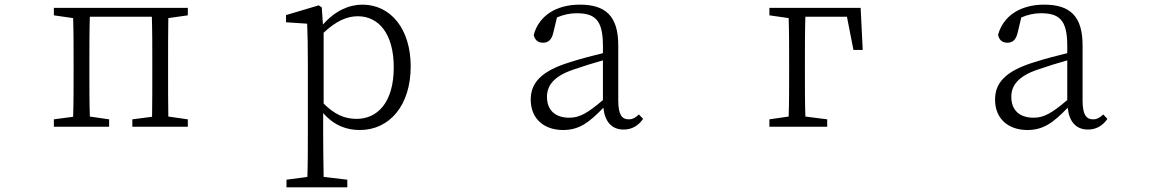

<svg xmlns="http://www.w3.org/2000/svg" viewBox="-20 -546 5027 827"><path d="M212 0H450V-32L367 -44C365 -98 365 -175 365 -227V-284C365 -338 365 -419 367 -474H634C636 -419 636 -338 636 -284V-227C636 -175 636 -98 635 -43L550 -32V0H789V-32L705 -44C704 -98 704 -175 704 -227V-284C704 -336 704 -413 705 -468L789 -480V-512H212V-480L295 -468C297 -413 297 -336 297 -284V-227C297 -175 297 -98 295 -43L212 -32Z M1521 -476C1611 -476 1676 -401 1676 -256C1676 -101 1603 -34 1516 -34C1464 -34 1421 -53 1374 -100V-405C1428 -456 1475 -476 1521 -476ZM1530 14C1658 14 1749 -92 1749 -260C1749 -421 1663 -526 1541 -526C1484 -526 1423 -500 1371 -440L1366 -514L1353 -523L1212 -481V-450L1303 -444C1305 -395 1306 -345 1306 -278V32C1306 88 1306 157 1304 216L1214 228V261H1476V228L1374 216C1373 156 1372 87 1372 31V-59C1421 -3 1476 14 1530 14Z M2666 12C2699 12 2728 -2 2750 -34L2732 -53C2717 -39 2705 -32 2688 -32C2660 -32 2643 -50 2643 -113V-351C2643 -476 2589 -526 2478 -526C2374 -526 2301 -477 2279 -396C2283 -375 2296 -362 2319 -362C2342 -362 2356 -375 2363 -404L2379 -471C2408 -483 2435 -489 2463 -489C2542 -489 2577 -461 2577 -349V-317C2532 -306 2485 -294 2438 -279C2308 -240 2266 -187 2266 -117C2266 -31 2327 14 2405 14C2474 14 2516 -17 2579 -82C2585 -23 2614 12 2666 12ZM2336 -129C2336 -174 2361 -217 2452 -247C2492 -261 2535 -274 2577 -286V-115C2510 -58 2476 -39 2432 -39C2374 -39 2336 -69 2336 -129Z M3294 -480 3377 -468C3379 -413 3379 -335 3379 -280V-227C3379 -175 3379 -98 3377 -44L3294 -32V0H3543V-32L3449 -44C3447 -98 3447 -175 3447 -227V-280C3447 -337 3447 -419 3449 -474H3628L3656 -331H3696L3687 -512H3294Z M4666 12C4699 12 4728 -2 4750 -34L4732 -53C4717 -39 4705 -32 4688 -32C4660 -32 4643 -50 4643 -113V-351C4643 -476 4589 -526 4478 -526C4374 -526 4301 -477 4279 -396C4283 -375 4296 -362 4319 -362C4342 -362 4356 -375 4363 -404L4379 -471C4408 -483 4435 -489 4463 -489C4542 -489 4577 -461 4577 -349V-317C4532 -306 4485 -294 4438 -279C4308 -240 4266 -187 4266 -117C4266 -31 4327 14 4405 14C4474 14 4516 -17 4579 -82C4585 -23 4614 12 4666 12ZM4336 -129C4336 -174 4361 -217 4452 -247C4492 -261 4535 -274 4577 -286V-115C4510 -58 4476 -39 4432 -39C4374 -39 4336 -69 4336 -129Z"/></svg>

Font: Kiri Minchoo Light
Style: Regular
Weight: 300
Designer: Ryoko NISHIZUKA 西塚涼子 (kana & ideographs); Frank Grießhammer (Latin, Greek & Cyrillic);
akenotsuki.com/eyeben/fonts/ (U+
Foundry: Adobe
akenotsuki.com/eyeben/fonts/
Version: Version 4.002;hotconv 1.0.119;makeotfexe 2.5.65604